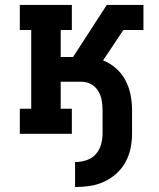

<svg xmlns="http://www.w3.org/2000/svg" viewBox="-20 -540 640 775"><path d="M283 215V114Q306 114 328 107Q350 100 365.5 83.5Q381 67 387.5 44.5Q394 22 394 0V-95Q394 -115 390.5 -135Q387 -155 376.5 -172.5Q366 -190 348 -200Q330 -210 309 -210H225V-101H270V0H60V-101H106V-419H60V-520H270V-419H225V-310H275L411 -520H559V-419H478L396 -296Q425 -285 448.5 -264Q472 -243 486.5 -215.5Q501 -188 507 -157Q513 -126 513 -95V0Q513 29 507 58.5Q501 88 486.5 114.5Q472 141 449.5 161Q427 181 400 193.5Q373 206 343 210.5Q313 215 283 215Z"/></svg>

Font: Iosevka Plex Etoile
Style: Bold
Weight: 700
Designer: Belleve Invis
Foundry: Belleve Invis
Version: Version 25.1.1; ttfautohint (v1.8.4)